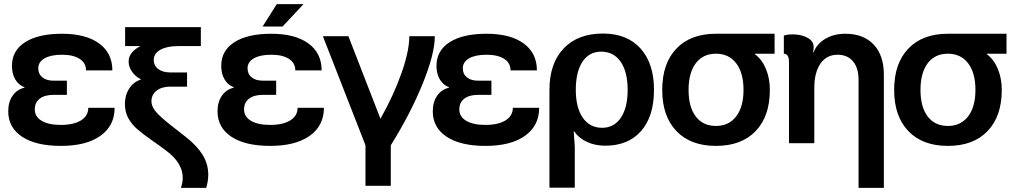

<svg xmlns="http://www.w3.org/2000/svg" viewBox="-20 -696 4926 933"><path d="M276 -89Q338 -89 373.5 -111Q409 -133 409 -172H537Q537 -85 468 -36Q399 13 276 13Q155 13 87.5 -31.5Q20 -76 20 -155Q20 -200 41 -230.5Q62 -261 99 -270V-272Q70 -283 54 -310.5Q38 -338 38 -376Q38 -450 102 -491Q166 -532 281 -532Q397 -532 461.5 -485Q526 -438 526 -354H398Q398 -390 367 -410Q336 -430 281 -430Q227 -430 196.5 -412.5Q166 -395 166 -364Q166 -336 186 -320Q206 -304 240 -304H305V-235H240Q197 -235 173 -216.5Q149 -198 149 -164Q149 -129 182.5 -109Q216 -89 276 -89Z M834 -69Q880 -33 886 -28Q939 14 965.5 58Q992 102 992 153Q992 184 982 217H859Q868 192 868 168Q868 97 790 38Q755 11 725 -9Q674 -45 647.5 -68Q621 -91 604 -121Q587 -151 587 -191Q587 -234 608.5 -266.5Q630 -299 664 -309V-311Q638 -324 621.5 -347.5Q605 -371 605 -397Q605 -420 620 -439Q635 -458 662 -472H588V-564H956V-472H845Q791 -472 759 -454Q727 -436 727 -405Q727 -377 749 -360.5Q771 -344 807 -344H889V-275H807Q766 -275 741 -255.5Q716 -236 716 -204Q716 -174 746.5 -143Q777 -112 834 -69Z M1293 -89Q1355 -89 1390.5 -111Q1426 -133 1426 -172H1554Q1554 -85 1485 -36Q1416 13 1293 13Q1172 13 1104.5 -31.5Q1037 -76 1037 -155Q1037 -200 1058 -230.5Q1079 -261 1116 -270V-272Q1087 -283 1071 -310.5Q1055 -338 1055 -376Q1055 -450 1119 -491Q1183 -532 1298 -532Q1414 -532 1478.5 -485Q1543 -438 1543 -354H1415Q1415 -390 1384 -410Q1353 -430 1298 -430Q1244 -430 1213.5 -412.5Q1183 -395 1183 -364Q1183 -336 1203 -320Q1223 -304 1257 -304H1322V-235H1257Q1214 -235 1190 -216.5Q1166 -198 1166 -164Q1166 -129 1199.5 -109Q1233 -89 1293 -89ZM1325 -676H1455L1353 -567H1256Z M1828 -121H1830Q1894 -235 1931.5 -342Q1969 -449 1969 -520H2093Q2093 -435 2034 -289.5Q1975 -144 1879 10V207H1756V10L1549 -520H1673Z M2339 -89Q2401 -89 2436.5 -111Q2472 -133 2472 -172H2600Q2600 -85 2531 -36Q2462 13 2339 13Q2218 13 2150.5 -31.5Q2083 -76 2083 -155Q2083 -200 2104 -230.5Q2125 -261 2162 -270V-272Q2133 -283 2117 -310.5Q2101 -338 2101 -376Q2101 -450 2165 -491Q2229 -532 2344 -532Q2460 -532 2524.5 -485Q2589 -438 2589 -354H2461Q2461 -390 2430 -410Q2399 -430 2344 -430Q2290 -430 2259.5 -412.5Q2229 -395 2229 -364Q2229 -336 2249 -320Q2269 -304 2303 -304H2368V-235H2303Q2260 -235 2236 -216.5Q2212 -198 2212 -164Q2212 -129 2245.5 -109Q2279 -89 2339 -89Z M3158 -259Q3158 -131 3095.5 -59.5Q3033 12 2921 12Q2872 12 2832 -6.5Q2792 -25 2770 -58H2768L2773 15V216H2650V-259Q2650 -388 2719 -460.5Q2788 -533 2910 -533Q3027 -533 3092.5 -460.5Q3158 -388 3158 -259ZM2906 -75Q2964 -75 2997 -124Q3030 -173 3030 -259Q3030 -347 2996 -396Q2962 -445 2901 -445Q2843 -445 2810.5 -396Q2778 -347 2778 -259Q2778 -173 2812 -124Q2846 -75 2906 -75Z M3744 -532V-435H3648V-433Q3683 -407 3702 -361Q3721 -315 3721 -259Q3721 -131 3652 -59Q3583 13 3459 13Q3336 13 3267 -59Q3198 -131 3198 -259Q3198 -388 3267 -460Q3336 -532 3459 -532ZM3459 -84Q3522 -84 3557.5 -130.5Q3593 -177 3593 -259Q3593 -342 3557.5 -388.5Q3522 -435 3459 -435Q3396 -435 3361 -388.5Q3326 -342 3326 -259Q3326 -176 3361 -130Q3396 -84 3459 -84Z M3814 0V-396Q3814 -415 3807.5 -425Q3801 -435 3789 -435V-523Q3806 -529 3832 -529Q3876 -529 3907.5 -510.5Q3939 -492 3933 -455L3931 -441H3933Q3950 -484 3991.5 -508Q4033 -532 4088 -532Q4176 -532 4225.5 -479.5Q4275 -427 4275 -333V217H4152V-308Q4152 -366 4125 -398Q4098 -430 4050 -430Q3997 -430 3967 -387Q3937 -344 3937 -268V0Z M4871 -532V-435H4775V-433Q4810 -407 4829 -361Q4848 -315 4848 -259Q4848 -131 4779 -59Q4710 13 4586 13Q4463 13 4394 -59Q4325 -131 4325 -259Q4325 -388 4394 -460Q4463 -532 4586 -532ZM4586 -84Q4649 -84 4684.5 -130.5Q4720 -177 4720 -259Q4720 -342 4684.5 -388.5Q4649 -435 4586 -435Q4523 -435 4488 -388.5Q4453 -342 4453 -259Q4453 -176 4488 -130Q4523 -84 4586 -84Z"/></svg>

Font: Non Bureau Medium
Style: Regular
Weight: 500
Designer: Jona Saucedo
Foundry: Non Foundry
Version: Version 1.000; ttfautohint (v1.8.4)